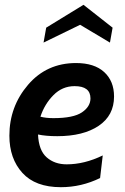

<svg xmlns="http://www.w3.org/2000/svg" viewBox="-20 -768 519 798"><path d="M454 -367Q454 -288 390 -245Q326 -202 218 -202Q171 -202 138 -209Q141 -143 174 -114Q207 -85 257 -85Q331 -85 407 -122L396 -28Q318 10 233 10Q127 10 73 -49.5Q19 -109 19 -204Q19 -325 96.5 -415.5Q174 -506 296 -506Q372 -506 413 -468.5Q454 -431 454 -367ZM290 -410Q239 -410 202 -372.5Q165 -335 148 -283Q171 -277 202 -277Q285 -277 320.5 -301Q356 -325 356 -359Q356 -410 290 -410ZM437 -591 313 -665 161 -591 172 -653 327 -748 448 -653Z"/></svg>

Font: Cabin
Style: SemiBold Italic
Weight: 600
Designer: Pablo Impallari
Foundry: Pablo Impallari. www.impallari.com Igino Marini. www.ikern.com
Version: Version 1.005